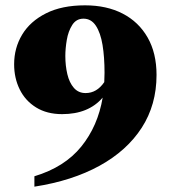

<svg xmlns="http://www.w3.org/2000/svg" viewBox="-20 -560 640 720"><path d="M109 140V101Q222 67 284.5 -10Q347 -87 365 -194Q312 -132 213 -132Q156 -132 115.5 -157Q75 -182 54 -224.5Q33 -267 33 -319Q33 -380 63 -430Q93 -480 152.5 -510Q212 -540 299 -540Q380 -540 440 -509Q500 -478 533.5 -419.5Q567 -361 567 -279Q567 -167 511.5 -81Q456 5 353.5 61.5Q251 118 109 140ZM225 -350Q225 -314 232.5 -282Q240 -250 257 -230.5Q274 -211 301 -211Q343 -211 371 -252Q372 -269 372 -287Q372 -346 364.5 -391.5Q357 -437 339.5 -463.5Q322 -490 293 -490Q266 -490 251 -466.5Q236 -443 230.5 -410.5Q225 -378 225 -350Z"/></svg>

Font: Spectral SC ExtraBold
Style: Regular
Weight: 800
Designer: Jean-Baptiste Levee
Foundry: Production Type
Version: Version 2.001